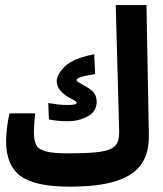

<svg xmlns="http://www.w3.org/2000/svg" viewBox="-20 -713 626 738"><path d="M246.6 4.4Q114.7 4.4 59.1 -36.4Q3.4 -77.1 3.4 -170.9Q3.4 -194.3 7.3 -224.9Q11.2 -255.4 16.6 -277.3H115.2Q113.3 -259.3 111.8 -239.5Q110.4 -219.7 110.4 -201.7Q110.4 -173.3 119.1 -156Q127.9 -138.7 156 -131.1Q184.1 -123.5 240.7 -123.5Q307.1 -123.5 346.9 -127.4Q386.7 -131.3 406.5 -141.1Q426.3 -150.9 432.6 -168.2Q439 -185.5 438 -212.4L424.8 -693.4H543L552.2 -193.8Q553.7 -128.9 525.1 -84.7Q496.6 -40.5 429.4 -18.1Q362.3 4.4 246.6 4.4ZM241.2 -247.1Q219.7 -247.1 200.4 -249Q181.2 -251 168 -253.9L165.5 -316.9Q185.1 -313.5 202.9 -311.5Q220.7 -309.6 238.3 -309.6Q258.8 -309.6 266.6 -311.5Q274.4 -313.5 274.4 -317.4Q274.4 -322.8 266.8 -326.4Q259.3 -330.1 240.7 -340.8Q198.2 -367.2 198.2 -400.9Q198.2 -426.8 229.7 -457.8Q261.2 -488.8 342.3 -504.4L345.7 -428.2Q305.7 -422.4 290 -416.7Q274.4 -411.1 274.4 -406.2Q274.4 -401.4 280.8 -397.2Q287.1 -393.1 305.7 -382.8Q334 -367.7 342.8 -353.8Q351.6 -339.8 351.6 -322.8Q351.6 -284.7 317.4 -265.9Q283.2 -247.1 241.2 -247.1Z"/></svg>

Font: Cascadia Code SemiBold
Style: Regular
Weight: 600
Monospace: yes
Designer: Aaron Bell
Foundry: Saja Typeworks
Version: Version 2404.023; ttfautohint (v1.8.4)